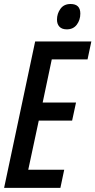

<svg xmlns="http://www.w3.org/2000/svg" viewBox="-21 -916 465 936"><path d="M-1 0 150.4 -713.9H424.3L405.8 -626.5H231.4L187 -416H349.6L330.6 -328.1H168L116.7 -88.4H292L273.4 0ZM304.7 -772.9Q281.2 -772.9 269 -785.6Q256.8 -798.3 256.8 -820.3Q256.8 -849.6 273.7 -873Q290.5 -896.5 323.2 -896.5Q370.6 -896.5 370.6 -849.6Q370.6 -818.8 353.5 -795.9Q336.4 -772.9 304.7 -772.9Z"/></svg>

Font: Open Sans Condensed SemiBold
Style: Italic
Weight: 600
Width: 3
Italic angle: -12°
Designer: Monotype Design Team
Foundry: Monotype Imaging Inc.
Version: Version 3.000; ttfautohint (v1.8.4)